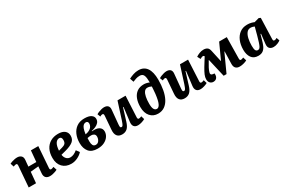

<svg xmlns="http://www.w3.org/2000/svg" viewBox="102 -1965 4667 3172"><g transform="rotate(-30 2436.0 -378.5)"><path d="M382 -223 229 -208 210 0H70L102 -402Q104 -437 79 -437Q63 -437 28 -423L7 -490Q20 -498 44.5 -506Q69 -514 97.5 -520Q126 -526 151 -526Q197 -526 225.5 -500Q254 -474 249 -421Q246 -391 243 -361Q240 -331 238 -301H389L408 -513H549L520 -110Q518 -75 543 -75Q558 -75 594 -90L615 -24Q601 -16 576.5 -7Q552 2 524 8Q496 14 471 14Q420 14 393.5 -14Q367 -42 372 -96Z M931 -526Q1012 -526 1055.5 -491Q1099 -456 1099 -395Q1099 -326 1051 -287.5Q1003 -249 905 -222L809 -197Q815 -149 843.5 -117.5Q872 -86 918 -86Q982 -86 1051 -144L1095 -84Q1058 -42 999 -14Q940 14 880 14Q776 14 714.5 -50Q653 -114 653 -225Q653 -319 687 -386Q721 -453 784 -489.5Q847 -526 931 -526ZM959 -393Q959 -454 913 -454Q870 -454 841.5 -411Q813 -368 807 -276L873 -294Q916 -305 937.5 -326Q959 -347 959 -393Z M1380 15Q1268 15 1216.5 -48Q1165 -111 1165 -214Q1165 -303 1195.5 -374Q1226 -445 1286 -487Q1346 -529 1435 -529Q1519 -529 1561.5 -500Q1604 -471 1604 -425Q1604 -385 1580.5 -357.5Q1557 -330 1519.5 -313.5Q1482 -297 1439 -288V-281Q1528 -290 1574.5 -261Q1621 -232 1621 -175Q1621 -127 1592.5 -83.5Q1564 -40 1510 -12.5Q1456 15 1380 15ZM1323 -290 1368 -301Q1417 -318 1441 -348.5Q1465 -379 1465 -417Q1465 -435 1455.5 -448Q1446 -461 1423 -461Q1400 -461 1380.5 -446Q1361 -431 1346.5 -394Q1332 -357 1323 -290ZM1387 -55Q1412 -55 1430.5 -71Q1449 -87 1459 -112Q1469 -137 1469 -162Q1469 -197 1447.5 -213.5Q1426 -230 1394 -230Q1375 -230 1355 -227.5Q1335 -225 1320 -221Q1319 -203 1318.5 -186Q1318 -169 1318 -154Q1318 -110 1333 -82.5Q1348 -55 1387 -55Z M1659 -479Q1675 -490 1702 -501Q1729 -512 1757.5 -519Q1786 -526 1808 -526Q1857 -526 1881 -501Q1905 -476 1900 -427L1875 -159Q1872 -124 1876.5 -110.5Q1881 -97 1898 -97Q1916 -97 1927 -116Q1938 -135 1957 -191L2060 -513H2214L2194 -110Q2193 -75 2217 -75Q2229 -75 2242.5 -79Q2256 -83 2268 -89L2287 -25Q2262 -10 2222.5 2Q2183 14 2152 14Q2099 14 2075.5 -16Q2052 -46 2059 -102L2092 -369L2083 -371L2010 -135Q1986 -56 1947.5 -21Q1909 14 1849 14Q1786 14 1755 -25.5Q1724 -65 1731 -144L1751 -400Q1752 -423 1746 -431Q1740 -439 1727 -439Q1706 -439 1681 -423Z M2419 -719Q2462 -741 2509 -756.5Q2556 -772 2606 -772Q2708 -772 2761.5 -696.5Q2815 -621 2815 -472Q2815 -368 2798.5 -279.5Q2782 -191 2747.5 -125Q2713 -59 2660 -22.5Q2607 14 2535 14Q2444 14 2387.5 -50Q2331 -114 2331 -229Q2331 -318 2357.5 -385Q2384 -452 2436.5 -489Q2489 -526 2568 -526Q2592 -526 2621.5 -519Q2651 -512 2670 -502Q2670 -543 2666 -577Q2660 -637 2638.5 -659.5Q2617 -682 2578 -682Q2539 -682 2506.5 -671Q2474 -660 2443 -647ZM2556 -65Q2592 -65 2617 -118.5Q2642 -172 2656 -292Q2660 -331 2662 -364Q2664 -397 2666 -428Q2647 -438 2629 -443Q2611 -448 2589 -448Q2553 -448 2530 -416.5Q2507 -385 2496 -330Q2485 -275 2485 -203Q2485 -129 2503.5 -97Q2522 -65 2556 -65Z M2851 -479Q2867 -490 2894 -501Q2921 -512 2949.5 -519Q2978 -526 3000 -526Q3049 -526 3073 -501Q3097 -476 3092 -427L3067 -159Q3064 -124 3068.5 -110.5Q3073 -97 3090 -97Q3108 -97 3119 -116Q3130 -135 3149 -191L3252 -513H3406L3386 -110Q3385 -75 3409 -75Q3421 -75 3434.5 -79Q3448 -83 3460 -89L3479 -25Q3454 -10 3414.5 2Q3375 14 3344 14Q3291 14 3267.5 -16Q3244 -46 3251 -102L3284 -369L3275 -371L3202 -135Q3178 -56 3139.5 -21Q3101 14 3041 14Q2978 14 2947 -25.5Q2916 -65 2923 -144L2943 -400Q2944 -423 2938 -431Q2932 -439 2919 -439Q2898 -439 2873 -423Z M3837 12H3782L3702 -334H3697Q3659 -272 3637.5 -230Q3616 -188 3607 -156Q3591 -107 3640 -100L3671 -97Q3677 -47 3654.5 -16Q3632 15 3587 15Q3551 15 3526.5 -10.5Q3502 -36 3502 -82Q3502 -120 3520.5 -164Q3539 -208 3576 -270Q3598 -305 3621.5 -343.5Q3645 -382 3672 -424Q3661 -441 3647 -441Q3638 -441 3624.5 -436Q3611 -431 3591 -419L3560 -478Q3588 -498 3628 -513.5Q3668 -529 3706 -529Q3750 -529 3777.5 -510.5Q3805 -492 3815 -442L3863 -223H3867L4000 -515H4146L4140 -108Q4139 -73 4163 -73Q4177 -73 4212 -87L4232 -22Q4211 -10 4170.5 2Q4130 14 4090 14Q4041 14 4014.5 -14Q3988 -42 3991 -101L3997 -328H3992Z M4779 -118Q4778 -96 4783 -85.5Q4788 -75 4805 -75Q4826 -75 4851 -92L4872 -34Q4854 -18 4815 -2Q4776 14 4737 14Q4690 14 4663 -13Q4636 -40 4643 -99L4664 -280L4654 -282L4629 -191Q4613 -131 4592.5 -84.5Q4572 -38 4538 -12Q4504 14 4446 14Q4360 14 4318.5 -44.5Q4277 -103 4277 -196Q4277 -293 4308.5 -367.5Q4340 -442 4398.5 -484Q4457 -526 4538 -526Q4582 -526 4616 -517Q4650 -508 4668 -499L4759 -524L4792 -510ZM4485 -72Q4500 -72 4512 -79.5Q4524 -87 4535.5 -109Q4547 -131 4561 -173.5Q4575 -216 4594 -286L4634 -436Q4623 -442 4602 -447.5Q4581 -453 4561 -453Q4515 -453 4486.5 -416Q4458 -379 4444.5 -318Q4431 -257 4431 -185Q4431 -120 4444.5 -96Q4458 -72 4485 -72Z"/></g></svg>

Font: Literata 12pt
Style: Bold Italic
Weight: 700
Italic angle: -2°
Designer: Latin by Veronika Burian and Jose Scaglione. Greek by Irene Vlachou. Cyrillic by Vera Evstafieva
Foundry: TypeTogether
Version: Version 3.002